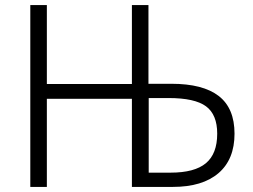

<svg xmlns="http://www.w3.org/2000/svg" viewBox="-20 -734 995 754"><path d="M99 -714H164V-404H498V-714H563V-405H653Q777 -405 839 -357Q901 -309 901 -209Q901 -108 838 -54Q775 0 659 0H498V-346H164V0H99ZM650 -56Q744 -56 788.5 -93Q833 -130 833 -209Q833 -284 789 -316.5Q745 -349 642 -349H564V-56Z"/></svg>

Font: OpenSansMMV
Style: Light
Weight: 300
Foundry: Ascender Corporation
Version: Version 4.001